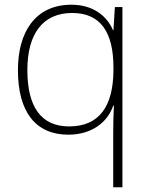

<svg xmlns="http://www.w3.org/2000/svg" viewBox="-20 -560 630 814"><path d="M460 0V234H499V-530H467L461 -432H459C434 -491 376 -540 283 -540C128 -540 56 -422 56 -263C56 -84 132 11 270 11C368 11 436 -41 460 -112H463C461 -81 460 -31 460 0ZM273 -24C155 -24 96 -106 96 -263C96 -416 161 -505 286 -505C406 -505 461 -424 461 -273V-262C460 -112 403 -24 273 -24Z"/></svg>

Font: Noto Sans Lao ExtraLight
Style: Regular
Weight: 200
Designer: Monotype Design Team
Foundry: Monotype Imaging Inc.
Version: Version 2.003